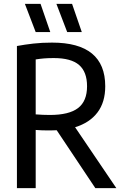

<svg xmlns="http://www.w3.org/2000/svg" viewBox="-20 -967 630 987"><path d="M67 0V-730.5Q107.5 -738 151.5 -743Q195.5 -748 247.5 -748Q521 -748 521 -523.5Q521 -441.5 481 -388.8Q441 -336 366 -313L578 0H470L271.5 -297.5Q255.5 -296.5 238 -296.5Q213.5 -296.5 196.8 -297Q180 -297.5 163.5 -299V0ZM236 -376Q335 -376 381.2 -411.5Q427.5 -447 427.5 -523.5Q427.5 -597.5 386.5 -633Q345.5 -668.5 256.5 -668.5Q229 -668.5 207.2 -666.8Q185.5 -665 163.5 -661.5V-379Q184.5 -377.5 200.5 -376.8Q216.5 -376 236 -376ZM325.5 -802 270 -947H350.5L400.5 -802ZM163.5 -802 108 -947H188.5L238.5 -802Z"/></svg>

Font: Encode Sans Condensed Condensed Medium
Style: Regular
Weight: 500
Width: 3
Designer: Multiple Designers
Foundry: Impallari Type
Version: Version 3.000; ttfautohint (v1.8.3) -l 8 -r 50 -G 200 -x 14 